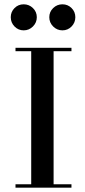

<svg xmlns="http://www.w3.org/2000/svg" viewBox="-20 -872 394 892"><path d="M125 -634H52V-650H312V-634H229V-16H312V0H52V-16H125ZM227 -749Q209 -767 209 -792Q209 -817 227 -834.5Q245 -852 270 -852Q295 -852 312.5 -834.5Q330 -817 330 -792Q330 -767 312.5 -749Q295 -731 270 -731Q245 -731 227 -749ZM47.5 -749Q30 -767 30 -792Q30 -817 47.5 -834.5Q65 -852 90 -852Q115 -852 133 -834.5Q151 -817 151 -792Q151 -767 133 -749Q115 -731 90 -731Q65 -731 47.5 -749Z"/></svg>

Font: Elsie Swash Caps
Style: Regular
Weight: 400
Designer: Alejandro Inler
Foundry: Alejandro Inler
Version: 1.003